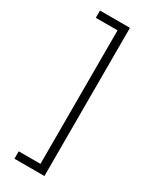

<svg xmlns="http://www.w3.org/2000/svg" viewBox="-229 -805 809 1010"><g transform="rotate(30 175.5 -300.0)"><path d="M238 150H56V105H188V-706H56V-750H238Z"/></g></svg>

Font: Synthetic Light
Style: Regular
Weight: 300
Designer: Santiago Orozco
Foundry: Typemade
Version: Version 2.000; ttfautohint (v1.8.4.7-5d5b)